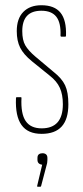

<svg xmlns="http://www.w3.org/2000/svg" viewBox="-20 -505 315 733"><path d="M139 6Q86 6 62 -28Q38 -62 41 -130Q41 -134 44 -134H60Q62 -134 62 -131Q59 -71 78 -43Q97 -15 139 -15Q220 -15 220 -107Q220 -144 208.5 -169.5Q197 -195 170 -216L102 -271Q70 -297 57 -323Q44 -349 44 -386Q44 -434 69 -459.5Q94 -485 138 -485Q188 -485 211 -456.5Q234 -428 232 -369Q232 -365 229 -365H214Q213 -365 212 -366Q211 -367 211 -369Q213 -418 195 -441Q177 -464 138 -464Q65 -464 65 -386Q65 -352 76.5 -332Q88 -312 115 -289L184 -231Q216 -206 228.5 -179.5Q241 -153 241 -107Q241 -50 215.5 -22Q190 6 139 6ZM124 208Q121 208 122 204L141 124Q133 123 128 118.5Q123 114 123 105V98Q123 88 128.5 84Q134 80 142 80Q151 80 156 84.5Q161 89 161 98V106Q161 112 160 117.5Q159 123 157 129L137 205Q136 208 134 208Z"/></svg>

Font: Sofia Sans Extra Condensed Thin
Style: Regular
Weight: 250
Version: Version 4.100